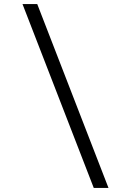

<svg xmlns="http://www.w3.org/2000/svg" viewBox="-20 -780 640 938"><path d="M510 138 162 -760H90L438 138Z"/></svg>

Font: IBM Mono
Style: Regular
Weight: 400
Monospace: yes
Designer: Mike Abbink, Paul van der Laan, Pieter van Rosmalen
Foundry: Bold Monday
Version: Version 2.3